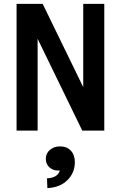

<svg xmlns="http://www.w3.org/2000/svg" viewBox="-20 -670 620 985"><path d="M65 0V-650H199L407 -223V-650H515V0H402L173 -471V0ZM223 295 221 245Q277 242 287 204Q284 205 279 205Q251 205 233 188Q215 171 215 145Q215 117 236 99Q257 81 288 81Q323 81 343.5 103Q364 125 364 162Q364 216 326 254Q288 292 223 295Z"/></svg>

Font: Sometype Mono
Style: Bold
Weight: 700
Monospace: yes
Designer: Ryoichi Tsunekawa
Foundry: Dharma Type
Version: Version 1.000; ttfautohint (v1.8.3)